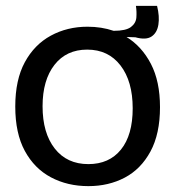

<svg xmlns="http://www.w3.org/2000/svg" viewBox="-20 -621 613 654"><path d="M281 13Q210 13 153.5 -17Q97 -47 64.5 -107Q32 -167 32 -258Q32 -349 64.5 -409Q97 -469 153 -499.5Q209 -530 278 -530Q326 -530 367 -516Q409 -516 426 -529Q443 -542 444.5 -561.5Q446 -581 443 -601H515Q524 -565 519.5 -537Q515 -509 496 -496.5Q477 -484 441 -494L411 -495Q463 -463 494 -403.5Q525 -344 525 -256Q525 -165 492.5 -105Q460 -45 405 -16Q350 13 281 13ZM281 -62Q352 -62 392 -111.5Q432 -161 432 -252Q432 -344 390.5 -398Q349 -452 277 -452Q206 -452 165.5 -400Q125 -348 125 -259Q125 -168 166.5 -115Q208 -62 281 -62Z"/></svg>

Font: Bricolage Grotesque 48pt
Style: Regular
Weight: 400
Designer: Mathieu Triay
Foundry: Atelier Triay
Version: Version 1.000; ttfautohint (v1.8.4.7-5d5b);gftools[0.9.32]